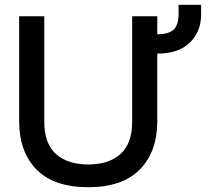

<svg xmlns="http://www.w3.org/2000/svg" viewBox="-20 -767 878 802"><path d="M60 -261V-699H165V-257Q165 -168 213.5 -124Q262 -80 349 -80Q435 -80 483.5 -124Q532 -168 532 -257V-699H637V-624Q686 -624 706 -644Q726 -664 726 -711V-747H820V-706Q820 -635 773 -589Q726 -543 637 -543V-261Q637 -133 564 -59Q491 15 349 15Q206 15 133 -58.5Q60 -132 60 -261Z"/></svg>

Font: Prompt
Style: Regular
Weight: 400
Designer: Katatrad Team
Foundry: CadsonDemak
Version: Version 1.001